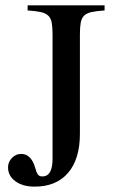

<svg xmlns="http://www.w3.org/2000/svg" viewBox="-20 -682 429 716"><path d="M278 -183Q278 -89 234 -37.5Q190 14 109 14Q65 14 37.5 -6Q10 -26 10 -58Q10 -78 24.5 -93Q39 -108 59 -108Q96 -108 111 -57Q116 -38 121.5 -31Q127 -24 138 -24Q176 -24 176 -90V-553Q176 -580 173 -597Q170 -614 160 -623.5Q150 -633 132 -637Q114 -641 83 -643V-662H370V-643Q340 -641 321.5 -637Q303 -633 293.5 -623.5Q284 -614 281 -597Q278 -580 278 -553Z"/></svg>

Font: Klingon pIqaD HaSta
Style: Regular
Weight: 400
Width: 0
Designer: Mike Neff (qa'vaj)
Foundry: Mike Neff and Michael Everson
Version: Version 2.003